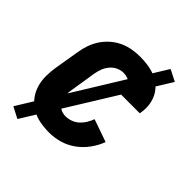

<svg xmlns="http://www.w3.org/2000/svg" viewBox="-186 -696 871 871"><g transform="rotate(45 250.0 -260.0)"><path d="M216 8Q186 8 156.5 2.5Q127 -3 102 -17.5Q77 -32 59.5 -54.5Q42 -77 33.5 -104.5Q25 -132 25 -162.5Q25 -193 30 -223L50 -343Q54 -368 62.5 -392.5Q71 -417 85.5 -439Q100 -461 120.5 -479Q141 -497 165 -508Q189 -519 214 -523.5Q239 -528 264 -528Q290 -528 315 -524.5Q340 -521 363 -511.5Q386 -502 404 -486.5Q422 -471 433 -449.5Q444 -428 447.5 -402.5Q451 -377 446 -351Q446 -350 446 -348Q446 -346 445 -345H321Q321 -345 321.5 -346Q322 -347 322 -348Q324 -362 322 -376.5Q320 -391 312.5 -402Q305 -413 291.5 -418Q278 -423 264 -423Q246 -423 229 -415Q212 -407 200 -392.5Q188 -378 181.5 -361Q175 -344 172 -326L153 -206Q149 -187 149.5 -168Q150 -149 157.5 -132.5Q165 -116 181 -106.5Q197 -97 216 -97Q233 -97 250 -103Q267 -109 280.5 -121Q294 -133 303.5 -148.5Q313 -164 319 -181L334 -176L428 -143Q416 -111 395 -82Q374 -53 345 -32Q316 -11 282.5 -1.5Q249 8 216 8ZM71 66 17 38 402 -586 457 -558Z"/></g></svg>

Font: Iosevka SS04 Extrabold
Style: Italic
Weight: 800
Italic angle: -9°
Monospace: yes
Designer: Belleve Invis
Foundry: Belleve Invis
Version: Version 19.0.0; ttfautohint (v1.8.4)